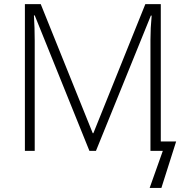

<svg xmlns="http://www.w3.org/2000/svg" viewBox="-20 -734 903 934"><path d="M101.1 0V-713.9H178.2L431.2 -85.9H434.1L687 -713.9H762.2V-45.9H836.9L765.1 180.2H708L772 0H711.9V-541Q711.9 -597.7 717.8 -658.2H713.9L446.8 0H415L148.9 -659.2H145Q148.9 -598.6 148.9 -535.2V0Z"/></svg>

Font: Open Sans Light
Style: Regular
Weight: 300
Foundry: Ascender Corporation
Version: Version 1.10